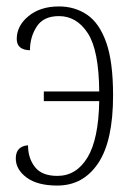

<svg xmlns="http://www.w3.org/2000/svg" viewBox="-20 -566 410 596"><path d="M158 10Q96 10 62.5 -15Q29 -40 29 -74Q29 -112 67 -115Q67 -75 88.5 -47.5Q110 -20 158 -20Q217 -20 251.5 -77Q286 -134 288 -252H116V-282H288Q287 -410 252.5 -463Q218 -516 163 -516Q115 -516 94 -483.5Q73 -451 73 -410Q32 -411 32 -445Q32 -486 68.5 -516Q105 -546 163 -546Q212 -546 250 -520.5Q288 -495 309.5 -435Q331 -375 331 -270Q331 -128 284.5 -59Q238 10 158 10Z"/></svg>

Font: Noto Serif ExtraCondensed ExtraLight
Style: Regular
Weight: 200
Width: 2
Designer: Monotype Design Team
Foundry: Monotype Imaging Inc.
Version: Version 2.015